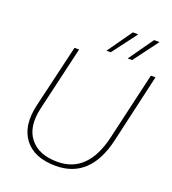

<svg xmlns="http://www.w3.org/2000/svg" viewBox="-154 -972 980 1096"><g transform="rotate(20 336.5 -423.5)"><path d="M358 -707 464 -857H497L384 -707ZM487 -707 593 -857H626L514 -707ZM310 10Q179 10 119.5 -67.5Q60 -145 91 -278L181 -660H209L118 -270Q90 -151 143.5 -83Q197 -15 311 -15Q495 -15 550 -250L645 -660H673L577 -241Q518 10 310 10Z"/></g></svg>

Font: Elaine Sans ExtraLight
Style: Italic
Weight: 275
Italic angle: -13°
Designer: Wei Huang
Foundry: Wei Huang
Version: Version 2.001;December 24, 2019;FontCreator 12.0.0.2547 64-b